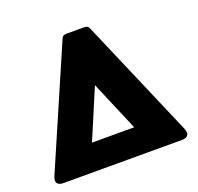

<svg xmlns="http://www.w3.org/2000/svg" viewBox="-125 -856 1024 992"><g transform="rotate(-20 386.5 -360.0)"><path d="M23 -28Q23 -36 28 -49L308 -696Q313 -710 319.5 -715Q326 -720 340 -720H434Q448 -720 454.5 -715Q461 -710 466 -696L744 -49Q749 -36 749 -28Q749 0 711 0H61Q23 0 23 -28ZM502 -146 386 -420 270 -146Z"/></g></svg>

Font: Mitr SemiBold
Style: Regular
Weight: 600
Designer: Thanarat Vachiruckul
Foundry: Cadson Demak
Version: Version 1.002